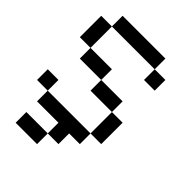

<svg xmlns="http://www.w3.org/2000/svg" viewBox="-237 -779 1058 1058"><g transform="rotate(45 291.5 -250.5)"><path d="M0 -83.3V-166.7H83.3V-83.3ZM0 -416.7V-583.3H83.3V-416.7ZM333.3 0V83.3H250V0H83.3V-83.3H416.7V0ZM500 -83.3H416.7V-250H500ZM500 -583.3V-500H416.7V-583.3ZM83.3 166.7V83.3H250V166.7ZM83.3 -416.7H250V-333.3H83.3ZM83.3 -583.3V-666.7H416.7V-583.3ZM250 -333.3H416.7V-250H250Z"/></g></svg>

Font: Galmuri11 Regular
Style: Regular
Weight: 400
Designer: Minseo Lee (Quiple)
Version: Version 2.356;hotconv 1.1.0;makeotfexe 2.6.0 DEVELOPMENT